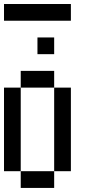

<svg xmlns="http://www.w3.org/2000/svg" viewBox="-20 -1020 457 957"><path d="M0 -166.7V-583.3H83.3V-166.7ZM0 -916.7V-1000H333.3V-916.7ZM83.3 -166.7H250V-83.3H83.3ZM83.3 -583.3V-666.7H250V-583.3ZM166.7 -750V-833.3H250V-750ZM250 -166.7V-583.3H333.3V-166.7Z"/></svg>

Font: Galmuri11 Condensed
Style: Regular
Weight: 400
Width: 3
Designer: Lee Minseo (quiple)
Version: Version 2.399;hotconv 1.1.1;makeotfexe 2.6.0 DEVELOPMENT